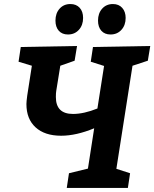

<svg xmlns="http://www.w3.org/2000/svg" viewBox="-20 -932 765 952"><path d="M713 -631 637 -606 557 -95 625 -73 614 0H311L322 -73L416 -96L447 -296Q358 -259 283 -259Q202 -259 156.5 -300.5Q111 -342 111 -416Q111 -428 115 -458L138 -606L72 -626L83 -699L362 -704L350 -631L279 -606L259 -482Q257 -471 257 -451Q257 -367 342 -367Q396 -367 463 -394L496 -605L430 -626L441 -699L725 -704ZM255 -830Q255 -866 275.5 -889Q296 -912 329 -912Q358 -912 375 -893.5Q392 -875 392 -843Q392 -807 371 -784Q350 -761 317 -761Q288 -761 271.5 -779.5Q255 -798 255 -830ZM466 -830Q466 -866 486.5 -889Q507 -912 540 -912Q569 -912 586 -893Q603 -874 603 -843Q603 -807 582 -784Q561 -761 528 -761Q499 -761 482.5 -779.5Q466 -798 466 -830Z"/></svg>

Font: Bitter Pro
Style: Bold Italic
Weight: 700
Italic angle: -9°
Designer: Sol Matas, and Bitter project Authors
Foundry: Sol Matas
Version: Version 1.010